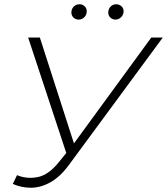

<svg xmlns="http://www.w3.org/2000/svg" viewBox="-20 -876 784 901"><path d="M60 -54Q106 -35 157 -45Q208 -55 256 -115L291 -158L112 -700H167L327 -203L690 -700H744L302 -100Q261 -45 215.5 -20Q170 5 125 5Q80 5 40 -13ZM522 -784Q508 -784 498 -793.5Q488 -803 488 -817Q488 -834 499 -845Q510 -856 525 -856Q539 -856 549.5 -847Q560 -838 560 -823Q560 -807 548.5 -795.5Q537 -784 522 -784ZM349 -784Q335 -784 325 -793.5Q315 -803 315 -817Q315 -834 326 -845Q337 -856 353 -856Q367 -856 377 -847Q387 -838 387 -823Q387 -807 376 -795.5Q365 -784 349 -784Z"/></svg>

Font: Montserrat Light
Style: Italic
Weight: 300
Italic angle: -11.3°
Designer: Julieta Ulanovsky
Foundry: Julieta Ulanovsky
Version: Version 9.000; ttfautohint (v1.8.4.7-5d5b)